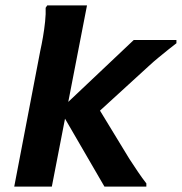

<svg xmlns="http://www.w3.org/2000/svg" viewBox="-20 -695 677 715"><path d="M478 -546H637V-534Q625 -525 607 -510.5Q589 -496 569.5 -480Q550 -464 534 -449L314 -248L325 -328L462 -103Q477 -80 493.5 -55.5Q510 -31 525 -12V0H369L203 -286ZM173 0H33L130 -506Q135 -528 140 -557Q145 -586 148 -615Q151 -644 150 -666L156 -675H304Z"/></svg>

Font: Kufam SemiBold
Style: Italic
Weight: 600
Italic angle: -11°
Designer: Artur Schmal
Foundry: Original Type
Version: Version 1.301; ttfautohint (v1.8.3)